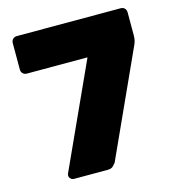

<svg xmlns="http://www.w3.org/2000/svg" viewBox="-105 -790 809 880"><g transform="rotate(-15 299.5 -350.0)"><path d="M138 0Q129 0 122.5 -6.5Q116 -13 116 -22Q116 -27 118 -31L342 -522H54Q43 -522 35.5 -529.5Q28 -537 28 -548V-674Q28 -685 35.5 -692.5Q43 -700 54 -700H547Q559 -700 566 -692.5Q573 -685 573 -674V-564Q573 -548 569.5 -536.5Q566 -525 561 -515L337 -23Q333 -18 324.5 -9Q316 0 298 0Z"/></g></svg>

Font: Rubik ExtraBold
Style: Regular
Weight: 800
Designer: Hubert and Fischer
Foundry: Hubert and Fischer
Version: Version 2.300;gftools[0.9.30]